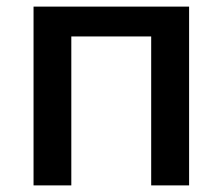

<svg xmlns="http://www.w3.org/2000/svg" viewBox="-20 -561 675 581"><path d="M81.5 -541H552.2V0H437.5V-450.7H195.8V0H81.5Z"/></svg>

Font: Viking Open Sans Light
Style: Bold
Weight: 600
Foundry: Ascender Corporation
Version: Version 2.001